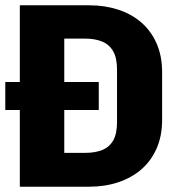

<svg xmlns="http://www.w3.org/2000/svg" viewBox="-21 -706 641 726"><path d="M54 0V-686H316Q375 -686 425.2 -669.8Q475.5 -653.5 512.8 -621.5Q550 -589.5 571 -542Q592 -494.5 592 -433V-252.5Q592 -191.5 571 -144.2Q550 -97 512.8 -65Q475.5 -33 425.2 -16.5Q375 0 316 0ZM222 -128H301.5Q338.5 -128 365.5 -138.8Q392.5 -149.5 407 -174.8Q421.5 -200 421.5 -244V-443Q421.5 -486.5 407 -512Q392.5 -537.5 365.5 -548.8Q338.5 -560 301.5 -560H222ZM-1 -290V-396H352.5V-290Z"/></svg>

Font: Chivo Mono Medium
Style: Regular
Weight: 500
Monospace: yes
Designer: Hector Gatti
Foundry: Omnibus-Type
Version: Version 1.008